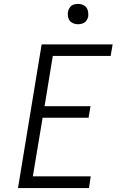

<svg xmlns="http://www.w3.org/2000/svg" viewBox="-20 -962 616 982"><path d="M72 0H435L444 -60H148L198 -360H433L443 -419H208L250 -676H546L556 -735H193ZM379 -838Q391 -838 402.5 -842Q414 -846 421.5 -856Q429 -866 431 -877Q433 -894 428.5 -910Q424 -926 410 -934Q396 -942 379 -942Q368 -942 356.5 -938.5Q345 -935 337.5 -924.5Q330 -914 328 -903Q325 -886 329.5 -870Q334 -854 348.5 -846Q363 -838 379 -838Z"/></svg>

Font: Iosevka Sparkle Light Oblique
Style: Regular
Weight: 300
Italic angle: -9°
Designer: Belleve Invis
Foundry: Belleve Invis
Version: Version 4.5.0; ttfautohint (v1.8.3)